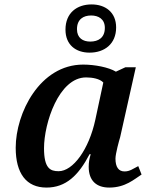

<svg xmlns="http://www.w3.org/2000/svg" viewBox="-20 -838 660 868"><path d="M385 -600C452 -600 505 -639 505 -714C505 -783 456 -818 394 -818C328 -818 276 -780 276 -704C276 -635 323 -600 385 -600ZM388 -650C355 -650 328 -666 328 -706C328 -751 357 -768 392 -768C425 -768 454 -752 454 -712C454 -667 424 -650 388 -650ZM190 10C278 10 335 -45 385 -141H390C384 -120 381 -104 381 -84C381 -20 417 10 474 10C547 10 587 -28 620 -49L605 -87C581 -75 567 -63 543 -63C516 -63 502 -83 502 -121C502 -143 519 -205 523 -217L594 -534H547L504 -514C471 -534 408 -546 356 -546C160 -546 51 -327 51 -170C51 -54 99 10 190 10ZM245 -64C207 -64 179 -77 179 -168C179 -281 246 -488 369 -488C398 -488 431 -482 447 -465L411 -297C382 -162 310 -64 245 -64Z"/></svg>

Font: Noto Serif Semi
Style: Italic
Weight: 600
Italic angle: -12°
Designer: Monotype Design Team
Foundry: Monotype Imaging Inc.
Version: Version 1.901